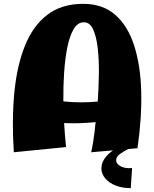

<svg xmlns="http://www.w3.org/2000/svg" viewBox="-20 -786 803 1000"><path d="M455 7Q460 -14 466.5 -55.5Q473 -97 478 -150Q440 -146 398.5 -144.5Q357 -143 314 -145Q316 -111 318.5 -79.5Q321 -48 324 -20L52 7Q41 -161 54.5 -302.5Q68 -444 110 -548Q152 -652 226.5 -709Q301 -766 413 -766Q515 -766 580.5 -708.5Q646 -651 679 -548Q712 -445 715.5 -308.5Q719 -172 696 -14ZM417 -670Q385 -670 364 -635Q343 -600 331 -541Q319 -482 314 -408.5Q309 -335 310 -258Q356 -253 401 -253Q446 -253 489 -257Q494 -329 495 -402Q496 -475 489 -535.5Q482 -596 465 -633Q448 -670 417 -670ZM661 194Q618 194 583 180.5Q548 167 528 143Q508 119 508 91Q508 59 532.5 29.5Q557 0 612 -30L659 -16Q622 3 603.5 17Q585 31 585 48Q585 68 609.5 80.5Q634 93 668 89Z"/></svg>

Font: Marhey ExtraBold
Style: Regular
Weight: 800
Designer: Nur Syamsi & Bustanul Arifin
Foundry: Namelatype
Version: Version 1.000; ttfautohint (v1.8.4.7-5d5b)